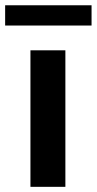

<svg xmlns="http://www.w3.org/2000/svg" viewBox="-51 -723 374 743"><path d="M202 -528.3V0H66.8V-528.3ZM303.3 -702.6V-624.2H-31.1V-702.6Z"/></svg>

Font: Vazirmatn
Style: Regular
Weight: 400
Designer: Saber Rastikerdar
Foundry: Saber Rastikerdar
Version: Version 33.003;September 2, 2022;FontCreator 14.0.0.2862 64-